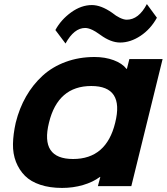

<svg xmlns="http://www.w3.org/2000/svg" viewBox="-20 -923 827 953"><path d="M551.8 -314Q597.2 -496.1 433.1 -496.1Q267.1 -496.1 223.1 -314Q178.2 -133.8 342.8 -133.8Q508.3 -133.8 551.8 -314ZM787.1 -629.9 631.8 1H465.8L478 -44.9H476.1Q441.4 -19 392.1 -4.6Q342.8 9.8 288.1 9.8Q227.1 9.8 179.9 -5.9Q132.8 -21.5 104 -50.3Q75.2 -79.1 59.3 -119.4Q43.5 -159.7 44.4 -208.5Q45.4 -257.3 58.1 -314Q75.7 -385.3 109.4 -444.1Q143.1 -502.9 191.4 -547.1Q239.7 -591.3 305.9 -615.7Q372.1 -640.1 449.2 -640.1Q501.5 -640.1 544.2 -624.3Q586.9 -608.4 607.9 -581.1H609.9L622.1 -629.9ZM709 -902.8 758.8 -835Q727.5 -778.3 677.5 -745.1Q627.4 -711.9 576.2 -711.9Q529.8 -711.9 478 -750Q451.2 -769 439.9 -773.9Q418.5 -784.2 402.8 -784.2Q347.7 -784.2 305.2 -707L254.9 -773.9Q282.7 -825.2 333 -861.6Q383.3 -897.9 436 -897.9Q481.4 -897.9 536.1 -859.9Q556.6 -843.3 574.2 -835Q594.7 -825.2 608.9 -825.2Q668.5 -825.2 709 -902.8Z"/></svg>

Font: Sinkin Sans 700 Bold Italic
Style: Bold Italic
Weight: 700
Italic angle: -112°
Designer: Keith Bates
Foundry: K-Type
Version: Sinkin Sans (version 1.0)  by Keith Bates   •   © 2014   www